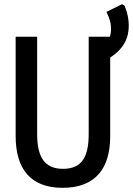

<svg xmlns="http://www.w3.org/2000/svg" viewBox="-20 -890 637 920"><path d="M280 10C440 10 508 -86 508 -237V-614C573 -657 597 -707 597 -767C597 -796 592 -826 577 -863L565 -870L490 -833C507 -799 512 -776 512 -753C512 -738 510 -725 507 -714H405V-249C405 -142 375 -81 282 -81C193 -81 158 -138 158 -248V-714H55V-238C55 -81 126 10 280 10Z"/></svg>

Font: Noto Sans Mono SemiCondensed Medium
Style: Regular
Weight: 500
Width: 4
Designer: Monotype Design Team
Foundry: Monotype Imaging Inc.
Version: Version 2.014